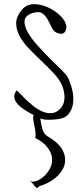

<svg xmlns="http://www.w3.org/2000/svg" viewBox="-20 -565 402 926"><path d="M171.9 4.9Q163.1 0 147.9 -7.3Q132.8 -14.6 116.2 -24.4Q99.6 -34.2 84.5 -45.4Q69.3 -56.6 59.6 -69.8Q49.8 -83 48.8 -97.7Q47.9 -112.3 59.6 -127.9Q61.5 -129.9 72.8 -117.7Q84 -105.5 101.6 -88.4Q119.1 -71.3 141.6 -53.2Q164.1 -35.2 187.5 -25.9Q210.9 -16.6 234.4 -20Q257.8 -23.4 277.3 -48.8Q285.2 -59.6 288.6 -73.7Q292 -87.9 291 -102.5Q290 -117.2 286.6 -131.3Q283.2 -145.5 277.3 -157.2Q264.6 -184.6 237.8 -212.9Q210.9 -241.2 180.2 -270.5Q149.4 -299.8 120.1 -330.1Q90.8 -360.4 74.2 -391.6Q57.6 -422.9 58.1 -454.6Q58.6 -486.3 86.9 -519.5Q109.4 -544.9 143.1 -544.9Q176.8 -544.9 209.5 -530.3Q242.2 -515.6 267.1 -492.7Q292 -469.7 297.9 -448.2Q300.8 -439.5 299.8 -429.2Q298.8 -418.9 293.9 -412.1Q289.1 -405.3 279.8 -402.8Q270.5 -400.4 255.9 -406.2Q239.3 -412.1 230 -431.6Q220.7 -451.2 210.4 -470.2Q200.2 -489.3 184.1 -500.5Q168 -511.7 136.7 -502Q101.6 -490.2 98.6 -466.3Q95.7 -442.4 112.8 -411.6Q129.9 -380.9 159.7 -347.2Q189.5 -313.5 220.2 -283.2Q251 -252.9 275.4 -229Q299.8 -205.1 305.7 -194.3Q317.4 -171.9 326.7 -138.2Q335.9 -104.5 333 -72.3Q330.1 -40 311.5 -16.1Q293 7.8 249 10.7Q243.2 11.7 232.9 12.2Q222.7 12.7 211.9 12.7Q201.2 12.7 189.9 10.7Q178.7 8.8 171.9 4.9ZM123 306.6Q134.8 314.5 153.3 308.6Q171.9 302.7 189.5 287.6Q207 272.5 219.7 250Q232.4 227.5 231.4 202.1Q230.5 176.8 211.9 149.9Q193.4 123 149.4 99.6Q153.3 90.8 151.4 74.2Q149.4 57.6 145.5 40Q141.6 22.5 140.1 7.3Q138.7 -7.8 144.5 -13.7Q162.1 -32.2 167 -22.5Q171.9 -12.7 174.8 9.3Q177.7 31.2 184.1 56.2Q190.4 81.1 210 92.8Q265.6 125 283.2 161.6Q300.8 198.2 290.5 231.9Q280.3 265.6 247.1 293Q213.9 320.3 168.9 333Q163.1 341.8 158.7 341.3Q154.3 340.8 149.4 335Q144.5 329.1 138.2 320.8Q131.8 312.5 123 306.6Z"/></svg>

Font: Give You Glory
Style: Regular
Weight: 400
Designer: Kimberly Geswein
Foundry: Kimberly Geswein
Version: Version 1.002